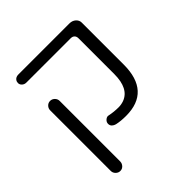

<svg xmlns="http://www.w3.org/2000/svg" viewBox="-202 -705 1022 1022"><g transform="rotate(-45 309.5 -193.5)"><path d="M532.2 -208V-524.4Q532.2 -542 518.1 -554.7Q503.9 -567.4 482.4 -567.4H97.7Q79.1 -567.4 69.3 -553.7Q64.5 -546.9 64.5 -536.1Q64.5 -524.4 74.2 -515.6Q84 -506.8 97.7 -506.8H431.6Q445.3 -506.8 453.1 -499Q460.9 -491.2 460.9 -477.5V-208Q460.9 -98.6 391.6 -73.2Q372.1 -66.4 352.5 -66.4Q318.4 -66.4 285.2 -73.2Q282.2 -74.2 279.3 -74.2Q268.6 -74.2 258.8 -64.5Q250 -55.7 250 -43.9Q250 -31.2 258.3 -23.4Q266.6 -15.6 278.3 -12.7Q308.6 -5.9 347.7 -5.9Q439.5 -5.9 485.8 -56.6Q532.2 -107.4 532.2 -208ZM119.1 179.7Q137.7 179.7 148.4 163.1Q154.3 154.3 154.3 143.6V-312.5Q154.3 -327.1 143.6 -337.9Q132.8 -348.6 118.2 -348.6Q103.5 -348.6 93.3 -337.9Q83 -327.1 83 -312.5V143.6Q83 158.2 93.8 168.9Q104.5 179.7 119.1 179.7Z"/></g></svg>

Font: FakePearl
Style: ExtraLight
Weight: 300
Version: Version 1.2